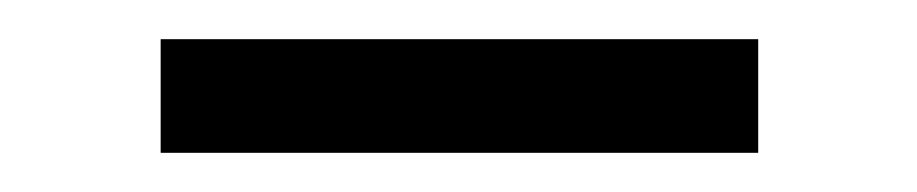

<svg xmlns="http://www.w3.org/2000/svg" viewBox="-20 -311 468 98"><path d="M62 -233V-291H367V-233Z"/></svg>

Font: Montagu Slab
Style: Bold
Weight: 700
Designer: Florian Karsten
Foundry: Florian Karsten
Version: Version 1.000